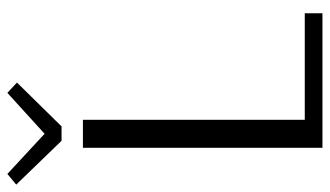

<svg xmlns="http://www.w3.org/2000/svg" viewBox="-213 -688 895 521"><g transform="rotate(-90 234.5 -427.5)"><path d="M113 -708 -6 -831 23 -855 132 -754 243 -855 271 -829 152 -708ZM94 0V-650H170V-48H459V0Z"/></g></svg>

Font: Arsenal
Style: Regular
Weight: 400
Designer: Andrij Shevchenko
Foundry: Stairsfor
Version: Version 2.001;PS 002.001;hotconv 1.0.88;makeotf.lib2.5.64775